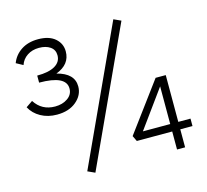

<svg xmlns="http://www.w3.org/2000/svg" viewBox="-98 -778 966 896"><g transform="rotate(-15 385.0 -329.5)"><path d="M283 -404Q283 -362 247.5 -332Q212 -302 154 -302Q110 -302 76 -321Q42 -340 25 -372L57 -394Q91 -341 155 -341Q191 -341 216 -358.5Q241 -376 241 -405Q241 -468 111 -468V-502Q167 -502 197 -519.5Q227 -537 227 -569Q227 -596 206 -610.5Q185 -625 152 -625Q119 -625 95 -609Q71 -593 62 -566L29 -584Q43 -621 76.5 -643Q110 -665 158 -665Q211 -665 240 -640Q269 -615 269 -577Q269 -514 200 -488Q283 -467 283 -404ZM522 -664 557 -648 256 6 221 -10ZM750 -123V-87H691V0H652V-87H481L468 -114L642 -349H691V-123ZM520 -123H652V-305Z"/></g></svg>

Font: EauTestSC Semilight
Style: Regular
Weight: 300
Designer: Christian Thalmann (Catharsis Fonts)
Version: Version 0.001;PS 000.001;hotconv 1.0.88;makeotf.lib2.5.64775